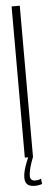

<svg xmlns="http://www.w3.org/2000/svg" viewBox="-56 -700 221 854"><g transform="rotate(-5 54.0 -273.0)"><path d="M30.5 0H67V-675H30.5ZM63.5 129Q71 129 77.8 128.2Q84.5 127.5 89.8 125.8Q95 124 97 123.5L94 99.5Q92.5 101 88.2 102.5Q84 104 78.5 104.8Q73 105.5 68 105.5Q57.5 105.5 51.5 100.2Q45.5 95 45.5 82.5Q45.5 71 49.2 55Q53 39 58.2 23.8Q63.5 8.5 67 0H45.5Q42 8 36 23.2Q30 38.5 25.2 56Q20.5 73.5 20.5 88.5Q20.5 105 26.8 114Q33 123 42.8 126Q52.5 129 63.5 129Z"/></g></svg>

Font: Anybody ExtraCondensed ExtraLight
Style: Regular
Weight: 250
Width: 2
Version: Version 1.113;gftools[0.9.25]